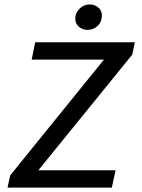

<svg xmlns="http://www.w3.org/2000/svg" viewBox="-20 -847 640 867"><path d="M132 -52 107 -78H502L485 0H14L26 -55L477 -612L511 -578H123L139 -656H589L577 -600ZM375 -712Q354 -712 337 -725.5Q320 -739 320 -763Q320 -789 339.5 -808Q359 -827 385 -827Q407 -827 423.5 -813.5Q440 -800 440 -776Q440 -748 421 -730Q402 -712 375 -712Z"/></svg>

Font: Source Code Pro ExtraLight Medium
Style: Italic
Weight: 500
Italic angle: -11°
Monospace: yes
Version: Version 1.016;hotconv 1.0.116;makeotfexe 2.5.65601